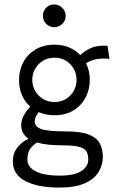

<svg xmlns="http://www.w3.org/2000/svg" viewBox="-20 -676 540 868"><path d="M226 -155Q187 -155 155 -169Q137 -147 137 -127Q137 -103 167 -92.5Q197 -82 277 -82Q347 -82 383 -67Q419 -52 432 -26Q445 0 445 34Q445 69 426 101Q407 133 363.5 152.5Q320 172 247 172Q151 172 94.5 142.5Q38 113 38 54Q38 17 59 -9.5Q80 -36 109 -49Q76 -71 76 -110Q76 -132 87 -153Q98 -174 117 -194Q66 -239 66 -315Q66 -359 85.5 -395Q105 -431 141 -452.5Q177 -474 226 -474Q263 -474 292.5 -461.5Q322 -449 343 -427Q369 -451 398 -461.5Q427 -472 466 -469L475 -410Q445 -413 418.5 -409Q392 -405 369 -390Q386 -356 386 -315Q386 -271 366.5 -234.5Q347 -198 311.5 -176.5Q276 -155 226 -155ZM226 -215Q270 -215 298 -244.5Q326 -274 326 -315Q326 -356 298 -385.5Q270 -415 226 -415Q183 -415 154.5 -385.5Q126 -356 126 -315Q126 -274 154.5 -244.5Q183 -215 226 -215ZM104 46Q104 80 142.5 99Q181 118 248 118Q316 118 347.5 97.5Q379 77 379 45Q379 23 371 9Q363 -5 338 -12Q313 -19 262 -19Q227 -19 198.5 -22Q170 -25 147 -32Q124 -16 114 0.5Q104 17 104 46ZM225 -553Q204 -553 189 -568Q174 -583 174 -604Q174 -626 188.5 -641Q203 -656 225 -656Q246 -656 261.5 -640.5Q277 -625 277 -604Q277 -583 261.5 -568Q246 -553 225 -553Z"/></svg>

Font: Inconsolata Nerd Font Mono
Style: Regular
Weight: 400
Monospace: yes
Designer: Raph Levien, Cyreal, Brenton Simpson
Foundry: Raph Levien, Cyreal, Google
Version: Version 3.000; ttfautohint (v1.8.3);Nerd Fonts 3.0.2